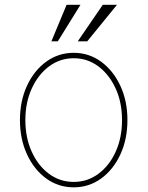

<svg xmlns="http://www.w3.org/2000/svg" viewBox="-20 -776 620 807"><path d="M289.8 11.4Q225.5 11.4 174.4 -25.7Q123.2 -62.9 93.6 -127Q63.9 -191.1 63.9 -271.3Q63.9 -351.9 93.6 -415.8Q123.2 -479.8 174.4 -516.9Q225.5 -554 289.8 -554Q354 -554 405 -516.7Q456 -479.4 485.8 -415.5Q515.6 -351.6 515.6 -271.3Q515.6 -191.1 486 -127Q456.3 -62.9 405.2 -25.7Q354 11.4 289.8 11.4ZM289.8 -11.4Q347.7 -11.4 393.6 -45.5Q439.6 -79.5 466.3 -138.5Q492.9 -197.4 492.9 -271.3Q492.9 -345.2 466.1 -403.9Q439.3 -462.7 393.5 -497Q347.7 -531.2 289.8 -531.2Q232.2 -531.2 186.3 -497Q140.3 -462.7 113.5 -403.9Q86.6 -345.2 86.6 -271.3Q86.6 -197.4 113.3 -138.5Q139.9 -79.5 185.9 -45.5Q231.9 -11.4 289.8 -11.4ZM306.8 -602.3 411.9 -755.7H471.6L346.6 -602.3ZM196 -602.3 259.9 -755.7H318.2L223 -602.3Z"/></svg>

Font: Inter UI Thin
Style: Regular
Weight: 100
Designer: Rasmus Andersson
Foundry: rsms
Version: 3.2;8d6f07862